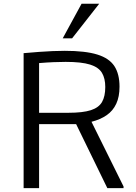

<svg xmlns="http://www.w3.org/2000/svg" viewBox="-20 -980 707 1000"><path d="M103 0V-703.1Q145 -707 182.9 -709.7Q220.7 -712.4 254.4 -713.9Q288.1 -715.3 317.4 -715.3Q424.3 -715.3 486.6 -696Q548.8 -676.8 575.7 -635.7Q602.5 -594.7 602.5 -528.3Q602.5 -476.1 585.4 -439.5Q568.4 -402.8 535.6 -380.1Q502.9 -357.4 456.5 -345.7L623.5 -8.8V0H539.1L376.5 -333.5H183.6V0ZM183.6 -392.6H336.4Q411.1 -392.6 452.9 -406Q494.6 -419.4 511.5 -449Q528.3 -478.5 528.3 -526.9Q528.3 -571.3 511.2 -600.3Q494.1 -629.4 449.5 -643.6Q404.8 -657.7 321.8 -657.7Q293 -657.7 258.3 -656.2Q223.6 -654.8 183.6 -651.4ZM306.6 -780.3 404.8 -960.4H496.6L355.5 -780.3Z"/></svg>

Font: Comme Light
Style: Regular
Weight: 300
Version: Version 1.000;gftools[0.9.27]